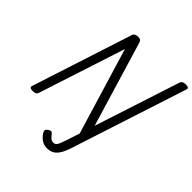

<svg xmlns="http://www.w3.org/2000/svg" viewBox="-327 -1218 1723 1723"><g transform="rotate(45 534.5 -356.5)"><path d="M710 127Q688 195 664 229Q640 263 612.5 275Q585 287 551 287Q519 287 488.5 268.5Q458 250 436 216Q426 201 426 189Q426 177 445 163Q460 151 472 151.5Q484 152 493 164Q506 181 516.5 191.5Q527 202 537.5 206.5Q548 211 558 211Q575 211 586 201.5Q597 192 606.5 169Q616 146 629 107L669 -15L420 -838L152 -14Q148 0 135 7Q122 14 100 14Q56 14 65 -14L376 -973Q381 -987 394 -993.5Q407 -1000 428 -1000Q446 -1000 455.5 -993.5Q465 -987 470 -973L715 -159L980 -973Q985 -987 997.5 -993.5Q1010 -1000 1032 -1000Q1077 -1000 1067 -973Z"/></g></svg>

Font: Playwrite SK
Style: Regular
Weight: 400
Designer: Veronika Burian, José Scaglione
Foundry: TypeTogether
Version: Version 1.002